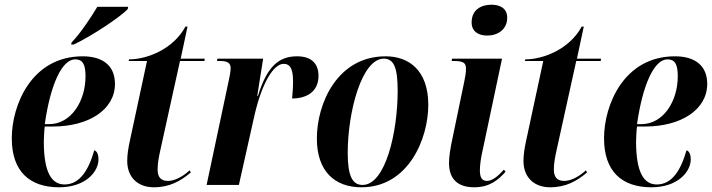

<svg xmlns="http://www.w3.org/2000/svg" viewBox="-20 -785 3022 815"><path d="M284 -605 282 -596H293C368 -631 491 -713 522 -746L524 -756H393C365 -709 321 -643 284 -605ZM231 10C343 10 398 -56 398 -108C398 -133 390 -144 380 -147C356 -62 318 -2 254 -2C199 -2 166 -53 166 -184C166 -198 168 -236 170 -248H205C356 -248 468 -319 468 -429C468 -504 419 -546 331 -546C114 -546 30 -339 30 -198C30 -56 107 10 231 10ZM188 -258H170C194 -426 243 -533 299 -533C330 -533 343 -514 343 -461C343 -357 283 -258 188 -258Z M633 10C701 10 747 -17 790 -53L785 -62C757 -36 722 -17 693 -17C661 -17 649 -35 649 -66C649 -91 654 -119 662 -154L744 -526H848L849 -536H747L776 -672H767C717 -578 606 -533 528 -533L526 -526H604L532 -191C524 -155 520 -127 520 -100C521 -30 567 10 633 10Z M951 -443 857 0H994L1061 -299C1092 -432 1141 -514 1184 -514C1208 -514 1224 -499 1224 -439C1224 -420 1223 -396 1220 -367C1282 -367 1332 -396 1332 -463C1332 -515 1302 -546 1241 -546C1162 -546 1113 -501 1075 -378H1072L1097 -536H903L901 -526H917C947 -526 959 -516 959 -496C959 -480 955 -463 951 -443Z M1514 10C1713 10 1798 -195 1798 -340C1798 -486 1716 -546 1617 -546C1412 -546 1325 -346 1325 -197C1325 -58 1401 10 1514 10ZM1519 0C1477 0 1456 -36 1456 -135C1456 -312 1516 -536 1609 -536C1653 -536 1668 -496 1668 -399C1668 -226 1617 0 1519 0Z M2048 -634C2092 -634 2133 -659 2133 -710C2133 -750 2102 -765 2066 -765C2023 -765 1982 -744 1982 -690C1982 -651 2011 -634 2048 -634ZM1993 10C2058 10 2095 -21 2126 -56L2119 -65C2098 -41 2071 -17 2047 -17C2024 -17 2017 -35 2017 -62C2017 -84 2021 -115 2030 -153L2111 -536H1899L1897 -526H1909C1948 -526 1958 -517 1958 -493C1958 -477 1955 -459 1951 -440L1903 -209C1891 -154 1886 -120 1886 -93C1886 -24 1924 10 1993 10Z M2315 10C2383 10 2429 -17 2472 -53L2467 -62C2439 -36 2404 -17 2375 -17C2343 -17 2331 -35 2331 -66C2331 -91 2336 -119 2344 -154L2426 -526H2530L2531 -536H2429L2458 -672H2449C2399 -578 2288 -533 2210 -533L2208 -526H2286L2214 -191C2206 -155 2202 -127 2202 -100C2203 -30 2249 10 2315 10Z M2745 10C2857 10 2912 -56 2912 -108C2912 -133 2904 -144 2894 -147C2870 -62 2832 -2 2768 -2C2713 -2 2680 -53 2680 -184C2680 -198 2682 -236 2684 -248H2719C2870 -248 2982 -319 2982 -429C2982 -504 2933 -546 2845 -546C2628 -546 2544 -339 2544 -198C2544 -56 2621 10 2745 10ZM2702 -258H2684C2708 -426 2757 -533 2813 -533C2844 -533 2857 -514 2857 -461C2857 -357 2797 -258 2702 -258Z"/></svg>

Font: Noto Serif Display Condensed
Style: Bold Italic
Weight: 700
Width: 3
Italic angle: -12°
Designer: Monotype Design Team
Foundry: Monotype Imaging Inc.
Version: Version 2.009